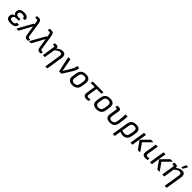

<svg xmlns="http://www.w3.org/2000/svg" viewBox="687 -3074 5637 5637"><g transform="rotate(45 3506.0 -255.0)"><path d="M216.8 12.2Q120.1 12.2 78.1 -26.6Q36.1 -65.4 45.9 -141.1Q50.8 -184.6 79.8 -212.6Q108.9 -240.7 154.8 -250V-251Q80.6 -279.3 95.2 -380.9Q113.8 -500 285.2 -500Q373 -500 419.2 -463.4Q465.3 -426.8 454.1 -362.8Q452.6 -353 444.8 -353H377.9Q367.7 -353 369.1 -362.8Q374 -394.5 349.1 -410.6Q324.2 -426.8 273.9 -426.8Q227.5 -426.8 200.7 -410.2Q173.8 -393.6 170.9 -360.8Q167 -319.8 189 -300.3Q210.9 -280.8 263.2 -280.8H335.9Q346.7 -280.8 345.2 -271L337.9 -224.1Q335.9 -213.9 327.1 -213.9H243.2Q193.8 -213.9 164.6 -196.5Q135.3 -179.2 130.9 -146Q125.5 -101.1 148.4 -81.1Q171.4 -61 230 -61Q282.7 -61 308.1 -75.4Q333.5 -89.8 337.9 -124Q339.4 -134.8 348.1 -134.8H414.1Q423.8 -134.8 423.8 -125Q419.4 12.2 216.8 12.2Z M909.7 12.2Q872.1 12.2 852.1 1.7Q832 -8.8 819.6 -36.9Q807.1 -64.9 797.9 -122.1L771 -286.1Q768.6 -303.7 762.9 -339.1Q757.3 -374.5 754.9 -392.1H753.9Q744.6 -374.5 724.9 -339.1Q705.1 -303.7 695.8 -286.1L543.9 -7.8Q540 0 531.7 0H463.9Q459 0 457.5 -3.4Q456.1 -6.8 459 -12.2L709 -460Q712.9 -467.8 719.7 -467.8H741.7L725.6 -564Q720.2 -600.1 706.5 -611.1Q692.9 -622.1 662.6 -622.1Q645 -622.1 624 -619.1Q619.1 -618.7 616.5 -621.1Q613.8 -623.5 614.7 -627.9L621.6 -681.2Q623 -689.5 631.8 -690.9Q662.1 -694.8 690.9 -694.8Q747.6 -694.8 772.7 -668.2Q797.9 -641.6 808.6 -570.8L877 -121.1Q881.8 -85.9 893.1 -73.5Q904.3 -61 925.8 -61Q944.8 -61 958 -63Q962.9 -63.5 965.3 -61Q967.8 -58.6 966.8 -54.2L960 -2.9Q958.5 6.3 948.7 7.8Q918.9 12.2 909.7 12.2Z M1433.6 12.2Q1396 12.2 1376 1.7Q1356 -8.8 1343.5 -36.9Q1331.1 -64.9 1321.8 -122.1L1294.9 -286.1Q1292.5 -303.7 1286.9 -339.1Q1281.2 -374.5 1278.8 -392.1H1277.8Q1268.6 -374.5 1248.8 -339.1Q1229 -303.7 1219.7 -286.1L1067.9 -7.8Q1064 0 1055.7 0H987.8Q982.9 0 981.4 -3.4Q980 -6.8 982.9 -12.2L1232.9 -460Q1236.8 -467.8 1243.7 -467.8H1265.6L1249.5 -564Q1244.1 -600.1 1230.5 -611.1Q1216.8 -622.1 1186.5 -622.1Q1168.9 -622.1 1147.9 -619.1Q1143.1 -618.7 1140.4 -621.1Q1137.7 -623.5 1138.7 -627.9L1145.5 -681.2Q1147 -689.5 1155.8 -690.9Q1186 -694.8 1214.8 -694.8Q1271.5 -694.8 1296.6 -668.2Q1321.8 -641.6 1332.5 -570.8L1400.9 -121.1Q1405.8 -85.9 1417 -73.5Q1428.2 -61 1449.7 -61Q1468.8 -61 1481.9 -63Q1486.8 -63.5 1489.3 -61Q1491.7 -58.6 1490.7 -54.2L1483.9 -2.9Q1482.4 6.3 1472.7 7.8Q1442.9 12.2 1433.6 12.2Z M1564 0Q1559.6 0 1556.9 -2.7Q1554.2 -5.4 1554.7 -9.8L1612.8 -378.9Q1617.7 -408.2 1611.6 -417.5Q1605.5 -426.8 1585 -426.8Q1575.2 -426.8 1552.7 -424.8Q1547.9 -424.3 1545.9 -427.2Q1543.9 -430.2 1544.9 -435.1L1552.7 -485.8Q1554.2 -494.6 1562.5 -496.1Q1587.9 -500 1618.7 -500Q1661.6 -500 1682.6 -478.3Q1703.6 -456.5 1697.8 -418L1696.8 -414.1Q1748 -459 1792.7 -479.5Q1837.4 -500 1884.8 -500Q1956.1 -500 1986.8 -457.5Q2017.6 -415 2003.9 -333L1922.9 174.8Q1921.4 185.1 1911.6 185.1H1847.7Q1838.4 185.1 1839.8 174.8L1919.9 -329.1Q1934.1 -424.8 1851.6 -424.8Q1816.9 -424.8 1780.8 -406.2Q1744.6 -387.7 1690.9 -341.8L1637.7 -9.8Q1636.2 0 1627 0Z M2234.9 0Q2226.1 0 2224.6 -9.8L2125.5 -477.1Q2124 -487.8 2134.8 -487.8H2202.6Q2212.9 -487.8 2213.9 -480L2267.6 -192.9Q2269.5 -182.6 2277.3 -141.8Q2285.2 -101.1 2288.6 -79.1H2289.6Q2309.6 -113.8 2359.9 -193.8L2431.6 -311Q2454.6 -348.1 2466.6 -374.8Q2478.5 -401.4 2483.9 -435.1L2490.7 -478Q2492.2 -487.8 2500.5 -487.8H2567.9Q2578.1 -487.8 2576.7 -478L2570.8 -438Q2564.5 -398.4 2546.9 -359.9Q2529.3 -321.3 2497.6 -272L2329.6 -6.8Q2325.7 0 2318.8 0Z M2781.2 12.2Q2681.2 12.2 2636 -40.8Q2590.8 -93.8 2607.4 -192.9L2627.4 -314Q2643.1 -408.7 2698.2 -454.3Q2753.4 -500 2851.6 -500Q2948.7 -500 2994.9 -448.5Q3041 -397 3026.4 -297.9L3008.3 -179.2Q2993.2 -80.1 2937.7 -33.9Q2882.3 12.2 2781.2 12.2ZM2789.6 -63Q2851.1 -63 2883.3 -92Q2915.5 -121.1 2926.3 -187L2942.4 -288.1Q2964.4 -424.8 2843.3 -424.8Q2781.7 -424.8 2750.5 -395.8Q2719.2 -366.7 2708.5 -301.8L2691.4 -199.2Q2668 -63 2789.6 -63Z M3374.5 12.2Q3296.4 12.2 3265.1 -26.1Q3233.9 -64.5 3246.1 -143.1L3289.6 -415H3136.2Q3126 -415 3127.4 -424.8L3135.3 -478Q3136.7 -487.8 3146.5 -487.8H3572.3Q3576.7 -487.8 3579.3 -485.1Q3582 -482.4 3581.5 -478L3573.2 -424.8Q3571.8 -415 3562.5 -415H3372.1L3328.1 -136.2Q3322.3 -98.6 3336.7 -79.8Q3351.1 -61 3383.3 -61Q3413.6 -61 3457.5 -68.8Q3466.8 -70.3 3465.3 -60.1L3459.5 -7.8Q3458.5 -1 3449.2 2Q3412.6 12.2 3374.5 12.2Z M3786.1 12.2Q3686 12.2 3640.9 -40.8Q3595.7 -93.8 3612.3 -192.9L3632.3 -314Q3647.9 -408.7 3703.1 -454.3Q3758.3 -500 3856.4 -500Q3953.6 -500 3999.8 -448.5Q4045.9 -397 4031.2 -297.9L4013.2 -179.2Q3998 -80.1 3942.6 -33.9Q3887.2 12.2 3786.1 12.2ZM3794.4 -63Q3856 -63 3888.2 -92Q3920.4 -121.1 3931.2 -187L3947.3 -288.1Q3969.2 -424.8 3848.1 -424.8Q3786.6 -424.8 3755.4 -395.8Q3724.1 -366.7 3713.4 -301.8L3696.3 -199.2Q3672.9 -63 3794.4 -63Z M4340.8 12.2Q4240.7 12.2 4199 -36.4Q4157.2 -85 4171.9 -174.8L4205.1 -378.9Q4210 -408.2 4203.9 -417.5Q4197.8 -426.8 4178.2 -426.8Q4167.5 -426.8 4145 -424.8Q4140.1 -424.3 4138.2 -427.2Q4136.2 -430.2 4137.2 -435.1L4145 -485.8Q4146.5 -494.6 4154.8 -496.1Q4190.9 -500 4211.9 -500Q4308.1 -500 4294.9 -411.1L4255.9 -164.1Q4247.6 -113.8 4271 -86.4Q4294.4 -59.1 4346.2 -59.1Q4397 -59.1 4429.2 -86.4Q4461.4 -113.8 4470.2 -168.9L4480 -232.9Q4496.1 -333.5 4501 -478Q4501 -487.8 4511.2 -487.8H4575.2Q4585 -487.8 4585 -478Q4585 -371.6 4566.9 -255.9L4555.2 -179.2Q4540 -80.6 4489.3 -34.2Q4438.5 12.2 4340.8 12.2Z M4650.9 185.1Q4641.6 185.1 4643.1 174.8L4721.2 -319.8Q4735.8 -410.6 4786.4 -455.3Q4836.9 -500 4935.1 -500Q5033.2 -500 5076.4 -449.7Q5119.6 -399.4 5104 -301.8L5085.9 -187Q5070.8 -88.9 5019.8 -38.3Q4968.8 12.2 4883.8 12.2Q4852.5 12.2 4816.9 3.4Q4781.2 -5.4 4756.8 -19L4726.1 174.8Q4724.6 185.1 4714.8 185.1ZM4805.2 -316.9 4768.1 -88.9Q4819.8 -63 4878.9 -63Q4934.6 -63 4964.8 -96.4Q4995.1 -129.9 5005.9 -199.2L5022.9 -303.2Q5033.2 -368.2 5008.8 -397Q4984.4 -425.8 4928.7 -425.8Q4873 -425.8 4844 -401.6Q4814.9 -377.4 4805.2 -316.9Z M5504.4 0Q5496.1 0 5492.7 -5.9L5322.3 -247.1Q5319.3 -251 5323.2 -254.9L5546.4 -481.9Q5552.2 -487.8 5561.5 -487.8H5644.5Q5649.9 -487.8 5651.1 -484.1Q5652.3 -480.5 5647.5 -475.1L5419.4 -250L5586.4 -12.2Q5589.8 -6.8 5587.4 -3.4Q5585 0 5579.6 0ZM5200.7 0Q5196.3 0 5193.6 -2.7Q5190.9 -5.4 5191.4 -9.8L5265.6 -478Q5267.1 -487.8 5276.4 -487.8H5340.3Q5351.1 -487.8 5349.6 -478L5274.4 -9.8Q5272.9 0 5264.6 0Z M5830.1 12.2Q5747.6 12.2 5717.3 -21.2Q5687 -54.7 5699.2 -132.8L5753.4 -478Q5754.9 -487.8 5765.1 -487.8H5829.1Q5838.9 -487.8 5837.4 -478L5783.2 -128.9Q5777.3 -92.3 5791.7 -76.7Q5806.2 -61 5843.3 -61Q5875 -61 5905.3 -65.9Q5910.2 -66.4 5912.6 -64Q5915 -61.5 5914.1 -56.2L5906.2 -3.9Q5904.8 4.4 5896.5 5.9Q5859.4 12.2 5830.1 12.2Z M6313 0Q6304.7 0 6301.3 -5.9L6130.9 -247.1Q6127.9 -251 6131.8 -254.9L6355 -481.9Q6360.8 -487.8 6370.1 -487.8H6453.1Q6458.5 -487.8 6459.7 -484.1Q6460.9 -480.5 6456.1 -475.1L6228 -250L6395 -12.2Q6398.4 -6.8 6396 -3.4Q6393.6 0 6388.2 0ZM6009.3 0Q6004.9 0 6002.2 -2.7Q5999.5 -5.4 6000 -9.8L6074.2 -478Q6075.7 -487.8 6085 -487.8H6148.9Q6159.7 -487.8 6158.2 -478L6083 -9.8Q6081.5 0 6073.2 0Z M6765.6 -545.9Q6755.4 -545.9 6760.7 -558.1L6810.5 -685.1Q6814 -694.8 6826.7 -694.8H6885.7Q6891.6 -694.8 6893.1 -691.2Q6894.5 -687.5 6891.6 -682.1L6824.7 -556.2Q6819.8 -545.9 6808.6 -545.9ZM6521 0Q6516.6 0 6513.9 -2.7Q6511.2 -5.4 6511.7 -9.8L6569.8 -378.9Q6574.7 -408.2 6568.6 -417.5Q6562.5 -426.8 6542 -426.8Q6532.2 -426.8 6509.8 -424.8Q6504.9 -424.3 6502.9 -427.2Q6501 -430.2 6502 -435.1L6509.8 -485.8Q6511.2 -494.6 6519.5 -496.1Q6544.9 -500 6575.7 -500Q6618.7 -500 6639.6 -478.3Q6660.6 -456.5 6654.8 -418L6653.8 -414.1Q6705.1 -459 6749.8 -479.5Q6794.4 -500 6841.8 -500Q6913.1 -500 6943.8 -457.5Q6974.6 -415 6960.9 -333L6879.9 174.8Q6878.4 185.1 6868.7 185.1H6804.7Q6795.4 185.1 6796.9 174.8L6877 -329.1Q6891.1 -424.8 6808.6 -424.8Q6773.9 -424.8 6737.8 -406.2Q6701.7 -387.7 6647.9 -341.8L6594.7 -9.8Q6593.3 0 6584 0Z"/></g></svg>

Font: Sofia Sans
Style: Italic
Weight: 400
Italic angle: -9°
Designer: Botio Nikoltchev, Ani Petrova
Foundry: lettersoup
Version: Version 4.100